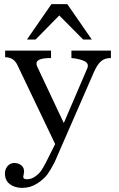

<svg xmlns="http://www.w3.org/2000/svg" viewBox="-20 -714 577 933"><path d="M4 129Q4 108 17 93Q30 78 50 78Q69 78 83 89Q97 100 97 119V121Q97 122 95 133Q93 144 93 146Q93 157 111 157Q133 157 152 143Q171 129 180 115.5Q189 102 202 78L248 -14L65 -397Q47 -436 5 -436V-468H228V-432Q165 -432 158 -411Q156 -402 161 -390L290 -116L405 -384Q413 -407 388 -418Q363 -429 327 -432V-468H519V-432Q488 -432 470 -415.5Q452 -399 437 -365L245 75Q227 110 210.5 133Q194 156 161 177.5Q128 199 88 199Q52 199 28 181Q4 163 4 129ZM153 -522H111L230 -694H307L426 -522H384L268 -639Z"/></svg>

Font: Academico
Style: Regular
Weight: 400
Foundry: Steinberg Media Technologies GmbH
Version: Version 0.902